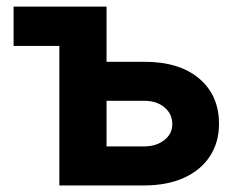

<svg xmlns="http://www.w3.org/2000/svg" viewBox="-20 -566 711 586"><path d="M21.5 -545.9H161.1V-425.8H21.5ZM255.9 -258.3V-377.4H418.9Q526.4 -377.9 587.4 -326.7Q648.4 -275.4 648.4 -188Q648.4 -131.8 621.1 -89.8Q593.3 -46.9 541.7 -23.4Q490.2 0 418.9 0H161.1V-545.9H305.2V-119.1H418.9Q456.5 -119.1 481.2 -138.2Q505.9 -157.2 505.9 -187Q505.9 -218.8 481.4 -238.8Q457 -258.8 418.9 -258.3Z"/></svg>

Font: Inter Tight Stencil
Style: Bold
Weight: 700
Designer: Rasmus Andersson
Foundry: rsms
Version: Version 3.004;Glyphs 3.1.2 (3151)